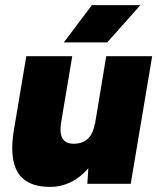

<svg xmlns="http://www.w3.org/2000/svg" viewBox="-20 -720 619 752"><path d="M326 -61Q295 -25 257 -6.5Q219 12 177 12Q102 12 65 -25Q28 -62 28 -139Q28 -175 35 -214L40 -244L83 -500H263L220 -244Q217 -226 217 -213Q217 -157 268 -157Q338 -157 351 -234H352L396 -500H576L492 0H322ZM340 -700H530L400 -554H230Z"/></svg>

Font: Oak Sans Black
Style: Italic
Weight: 900
Italic angle: -9.5°
Foundry: Erik Kennedy, Walven
Version: Version 1.000